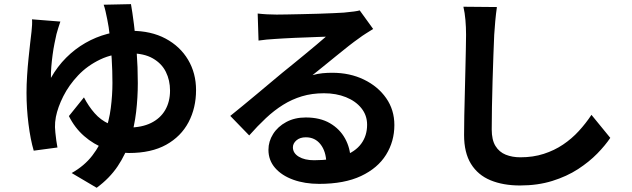

<svg xmlns="http://www.w3.org/2000/svg" viewBox="-20 -827 3040 924"><path d="M270.5 -723.2Q264.8 -707.3 260.1 -691.5Q255.3 -675.7 251.8 -662.9Q247.6 -643.8 242.2 -617.7Q236.9 -591.6 233.1 -562.8Q229.2 -534 226.9 -505.5Q224.5 -477 225.1 -452.1Q256.4 -507.4 298.6 -549.5Q340.7 -591.5 390.9 -620.3Q441.1 -649.1 496.8 -663.9Q552.4 -678.7 610.6 -678.7Q707 -678.7 776.9 -641.3Q846.8 -603.9 885.2 -539.3Q923.5 -474.7 923.5 -393.5Q923.5 -307.9 887.4 -239Q851.2 -170.2 779.7 -130.4Q708.1 -90.7 601.1 -90.7Q542.6 -90.7 486.4 -111.6Q430.3 -132.5 384.9 -172.2Q339.6 -211.8 311.6 -268.4L384 -358.3Q406.4 -315.2 435.3 -282.4Q464.1 -249.5 503.6 -231.3Q543.1 -213.1 597 -213.1Q661.8 -213.1 706.7 -235.1Q751.5 -257.1 774.9 -297.2Q798.3 -337.4 798.3 -391.2Q798.3 -440.5 778.3 -480.9Q758.4 -521.3 715.7 -545.9Q672.9 -570.6 604 -570.6Q524.4 -570.6 462.2 -540.7Q400 -510.9 355.7 -463.9Q311.4 -416.9 284.7 -363.9Q258.1 -311 248.9 -264.3Q246.5 -250.5 245.4 -239.2Q244.4 -228 244.6 -215Q244.8 -206.7 246.5 -188.6Q248.2 -170.6 250.9 -151.1Q253.5 -131.6 256.5 -117.2L142.3 -101.9Q126.6 -154.8 117.1 -230.3Q107.6 -305.8 107.6 -379.5Q107.6 -420.2 110.4 -463Q113.1 -505.8 117.3 -545.9Q121.5 -586 125.2 -619.6Q129 -653.1 131.7 -675.2Q133.5 -690.9 134.3 -706.9Q135.1 -722.9 134.1 -734ZM610.3 -807.1Q616.8 -770.7 624.5 -710.8Q632.2 -650.9 637.7 -577.6Q643.2 -504.2 643.2 -427Q643.2 -357.9 635.1 -288.1Q626.9 -218.2 606.1 -151.7Q585.4 -85.1 546.3 -26.9Q507.1 31.3 445.2 76.7L324.9 5.7Q386.3 -28.8 424.5 -78.7Q462.8 -128.6 484 -187Q505.3 -245.5 513.2 -307.3Q521.1 -369.2 521.1 -427.6Q521.1 -486.1 517.6 -543.5Q514.2 -600.8 508.8 -650.3Q503.5 -699.8 496.2 -733.6Q492.4 -752.3 488 -772.1Q483.6 -792 478.8 -804.3Z M1220.1 -761.9Q1240.9 -759.4 1265.2 -758.1Q1289.4 -756.8 1310.9 -756.8Q1326.7 -756.8 1358.9 -757.4Q1391.1 -758 1431.5 -758.9Q1471.8 -759.7 1512.1 -760.9Q1552.4 -762.1 1584.8 -763.7Q1617.3 -765.3 1634.7 -766.3Q1665.8 -769.1 1683.8 -771.7Q1701.8 -774.2 1711.1 -777L1775.8 -687.6Q1758.8 -676.7 1741 -665.8Q1723.3 -654.8 1706.1 -641.7Q1685.9 -627.7 1657.7 -605.6Q1629.5 -583.4 1598.5 -558.1Q1567.4 -532.7 1537.7 -508.7Q1508 -484.6 1484 -465.5Q1509.2 -472.4 1532.2 -474.6Q1555.1 -476.8 1578.8 -476.8Q1663.7 -476.8 1731.4 -444Q1799 -411.2 1838.4 -354.8Q1877.9 -298.4 1877.9 -225.2Q1877.9 -146.4 1837.8 -82Q1797.7 -17.6 1717.5 20.1Q1637.2 57.9 1515.8 57.9Q1446.7 57.9 1391.2 37.9Q1335.7 17.8 1303.8 -19Q1271.9 -55.9 1271.9 -106Q1271.9 -146.5 1294.4 -182.2Q1316.9 -217.9 1357.6 -239.8Q1398.3 -261.7 1451.4 -261.7Q1520.3 -261.7 1567.6 -234.2Q1615 -206.7 1640.5 -160.6Q1666 -114.5 1667.1 -59.7L1550.4 -44.5Q1548.8 -99 1522.4 -132.6Q1495.9 -166.3 1451.9 -166.3Q1423.6 -166.3 1406.6 -151.6Q1389.6 -136.9 1389.6 -118Q1389.6 -90.1 1417.8 -73Q1445.9 -55.9 1491.4 -55.9Q1575.8 -55.9 1632.8 -76.3Q1689.8 -96.6 1718.2 -135.2Q1746.7 -173.7 1746.7 -226.8Q1746.7 -272 1719.3 -306.1Q1692 -340.3 1644.9 -359.3Q1597.8 -378.2 1539 -378.2Q1481.4 -378.2 1433 -363.6Q1384.6 -349 1342.1 -322.4Q1299.5 -295.8 1259.5 -258.3Q1219.5 -220.8 1179.3 -175.2L1088.2 -269.2Q1114.8 -290.6 1148.8 -318.5Q1182.8 -346.4 1218.2 -376Q1253.7 -405.6 1285.3 -432.2Q1317 -458.9 1338.8 -476.9Q1359.8 -493.9 1388 -516.7Q1416.3 -539.6 1446.2 -564.4Q1476.1 -589.2 1503.1 -611.7Q1530.1 -634.2 1548.3 -650.4Q1533.1 -650.2 1508.8 -649.1Q1484.6 -648 1456.2 -647Q1427.8 -646.1 1399.3 -644.9Q1370.7 -643.7 1346.2 -642.2Q1321.7 -640.7 1305.9 -639.7Q1285.9 -638.7 1263.7 -636.6Q1241.6 -634.5 1224.2 -631.8Z M2371.4 -793.1Q2366.8 -761.8 2363.5 -725.8Q2360.2 -689.7 2358.4 -659.6Q2356.6 -619.5 2354.5 -561Q2352.4 -502.5 2350.5 -438Q2348.6 -373.6 2347.5 -312Q2346.4 -250.4 2346.4 -204.1Q2346.4 -153.7 2364.5 -124.4Q2382.7 -95 2414 -82.5Q2445.3 -70 2484.1 -70Q2545.9 -70 2596.9 -86.6Q2648 -103.1 2689.8 -131.3Q2731.6 -159.4 2765.5 -196.4Q2799.4 -233.4 2826.4 -274.3L2917 -163.5Q2893.1 -127.7 2854.3 -87.9Q2815.4 -48.1 2761.6 -13Q2707.7 22 2637.8 43.8Q2567.9 65.6 2482.7 65.6Q2401.2 65.6 2340.5 40.5Q2279.8 15.4 2246.6 -38.4Q2213.4 -92.1 2213.4 -177.1Q2213.4 -217.6 2214.4 -270.2Q2215.4 -322.8 2217 -379.8Q2218.6 -436.9 2219.7 -491.4Q2220.9 -546 2221.9 -590.1Q2222.9 -634.3 2222.9 -659.6Q2222.9 -695.9 2219.9 -730.5Q2217 -765 2210.1 -794.6Z"/></svg>

Font: Noto Sans TC Thin
Style: Regular
Weight: 100
Designer: Ryoko NISHIZUKA 西塚涼子 (kana, bopomofo & ideographs); Paul D. Hunt (Latin, Greek & Cyrillic); Sandoll Communications 산돌커뮤니
Foundry: Adobe
Version: Version 2.004-H2;hotconv 1.0.118;makeotfexe 2.5.65603